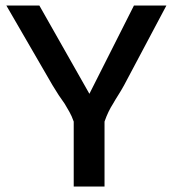

<svg xmlns="http://www.w3.org/2000/svg" viewBox="-20 -678 628 698"><path d="M360 -236V-229V-205Q360 -190 360 -171Q360 -152 360 -131Q360 -111 360 -91Q360 -71 360 -54.5Q360 -38 360 -27Q360 -16 360 -13V0H248V-13Q248 -16 248 -27Q248 -38 248 -54.5Q248 -71 248 -91Q248 -111 248 -131Q248 -152 248 -171Q248 -190 248 -205V-229V-236Q241 -256 232.5 -271Q224 -286 215 -301Q204 -316 193.5 -332Q183 -348 171 -368L3 -658H123L305 -337L467 -658H585L431 -368Q420 -348 410 -332.5Q400 -317 391 -301Q382 -287 374.5 -271.5Q367 -256 360 -236Z"/></svg>

Font: Codetta
Style: Bold
Weight: 700
Designer: Ulrich Proeller
Foundry: PROSA GmbH
Version: Version 2.00;September 29, 2018;FontCreator 11.5.0.2427 64-b